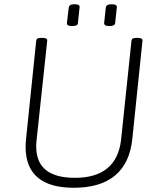

<svg xmlns="http://www.w3.org/2000/svg" viewBox="-20 -881 752 907"><path d="M329 6Q215 6 158 -42.5Q101 -91 101 -187Q101 -196 101.5 -205Q102 -214 103 -224L151 -688Q152 -696 157 -699Q162 -702 174 -702H182Q205 -702 203 -688L153 -221Q152 -213 151.5 -205Q151 -197 151 -189Q151 -115 196.5 -78Q242 -41 334 -41Q433 -41 487.5 -86.5Q542 -132 552 -221L601 -688Q602 -696 607 -699Q612 -702 624 -702H632Q655 -702 653 -688L605 -224Q593 -110 523.5 -52Q454 6 329 6ZM496 -758Q483 -758 477.5 -761.5Q472 -765 472 -772L480 -847Q481 -853 487.5 -857Q494 -861 507 -861Q521 -861 527 -857Q533 -853 532 -847L524 -772Q523 -765 516.5 -761.5Q510 -758 496 -758ZM321 -758Q307 -758 301.5 -761.5Q296 -765 296 -772L305 -847Q306 -853 312 -857Q318 -861 332 -861Q346 -861 351.5 -857Q357 -853 356 -847L348 -772Q348 -765 341.5 -761.5Q335 -758 321 -758Z"/></svg>

Font: Asap ExtraLight
Style: Italic
Weight: 250
Italic angle: -6°
Version: Version 3.001